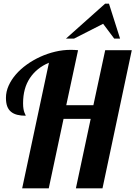

<svg xmlns="http://www.w3.org/2000/svg" viewBox="-20 -1020 734 1040"><path d="M391.1 0 471.2 -376H324.2L244.1 0H100.1L245.1 -680.2Q178.7 -652.3 141.8 -596.9Q105 -541.5 105 -460.9Q105 -441.9 107.2 -429.9Q109.4 -418 112.1 -410.9Q114.7 -403.8 116.9 -399.9Q119.1 -396 119.1 -393.1Q93.3 -393.1 73.2 -398.2Q53.2 -403.3 39.6 -414.6Q25.9 -425.8 19 -444.3Q12.2 -462.9 12.2 -490.2Q12.2 -523.4 26.6 -555.7Q41 -587.9 65.9 -616.7Q90.8 -645.5 124.8 -669.9Q158.7 -694.3 197.8 -712.2Q236.8 -730 278.8 -740Q320.8 -750 362.8 -750Q374 -750 383.5 -749.5Q393.1 -749 402.8 -748L338.9 -450.2H485.8L549.8 -748H693.8L535.2 0ZM598.6 -811 538.6 -891.1 381.3 -811H337.4L549.3 -1000H570.3L630.4 -811Z"/></svg>

Font: Lobster
Style: Regular
Weight: 400
Designer: Pablo Impallari
Foundry: Pablo Impallari
Version: Version 1.007; ttfautohint (v1.1) -l 8 -r 50 -G 50 -x 14 -D 